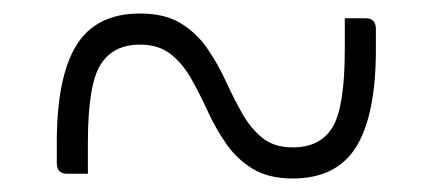

<svg xmlns="http://www.w3.org/2000/svg" viewBox="-20 -442 640 284"><path d="M413 -178Q377 -178 353.5 -192.5Q330 -207 314.5 -229.5Q299 -252 287.5 -277Q276 -302 263.5 -324.5Q251 -347 233 -361.5Q215 -376 187 -376Q147 -376 128.5 -346Q110 -316 110 -231V-185H79Q64 -185 64 -201V-231Q64 -328 93 -375Q122 -422 187 -422Q224 -422 247.5 -407.5Q271 -393 286.5 -370.5Q302 -348 313.5 -323Q325 -298 337.5 -275.5Q350 -253 367.5 -238.5Q385 -224 413 -224Q454 -224 472 -254Q490 -284 490 -369V-415H521Q536 -415 536 -399V-369Q536 -272 507 -225Q478 -178 413 -178Z"/></svg>

Font: Recursive Sn Lnr St Lt
Style: Regular
Weight: 300
Version: Version 1.079;hotconv 1.0.112;makeotfexe 2.5.65598; ttfautoh